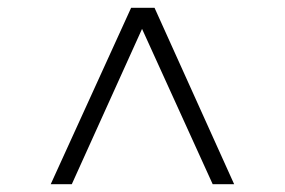

<svg xmlns="http://www.w3.org/2000/svg" viewBox="-20 -706 730 492"><path d="M110 -234 316 -686H376L580 -234H525L344 -632L164 -234Z"/></svg>

Font: Archivo Expanded Thin
Style: Regular
Weight: 250
Width: 7
Designer: Hector Gatti
Foundry: Omnibus-Type
Version: Version 2.001